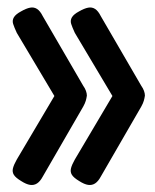

<svg xmlns="http://www.w3.org/2000/svg" viewBox="-20 -498 425 526"><path d="M38 -2Q23 -11 18 -19Q13 -27 15.5 -37Q18 -47 26 -61L129 -235L26 -408Q19 -423 16 -432.5Q13 -442 18 -450.5Q23 -459 38 -467Q52 -475 62.5 -477Q73 -479 81.5 -473.5Q90 -468 97 -454L208 -263Q213 -256 215.5 -249Q218 -242 218 -236Q217 -229 215 -222Q213 -215 208 -206L97 -14Q90 -1 81.5 4.5Q73 10 62.5 8.5Q52 7 38 -2ZM197 -2Q182 -11 177 -19Q172 -27 174.5 -37Q177 -47 185 -61L288 -235L185 -408Q178 -423 175 -432.5Q172 -442 177 -450.5Q182 -459 197 -467Q211 -475 221.5 -477Q232 -479 240.5 -473.5Q249 -468 256 -454L367 -263Q372 -256 374.5 -249Q377 -242 377 -236Q376 -229 374 -222Q372 -215 367 -206L256 -14Q249 -1 240.5 4.5Q232 10 221.5 8.5Q211 7 197 -2Z"/></svg>

Font: Fredoka Condensed
Style: Regular
Weight: 400
Width: 3
Designer: Ben Nathan
Foundry: Milena B. Brandão, Ben Nathan
Version: Version 2.001